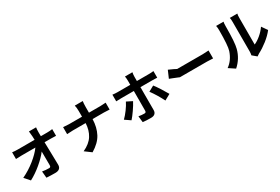

<svg xmlns="http://www.w3.org/2000/svg" viewBox="94 -2021 4813 3296"><g transform="rotate(-30 2500.0 -373.0)"><path d="M678.7 -627.9H803.7Q859.4 -627.9 908.2 -635.7V-502.9Q811.5 -505.9 810.5 -505.9H681.6Q682.6 -455.1 686.5 -294.9Q690.4 -134.8 691.4 -57.6Q692.4 -8.8 664.1 17.1Q635.7 43 579.1 43Q490.2 43 405.3 37.1L393.6 -92.8Q460.9 -81.1 527.3 -81.1Q545.9 -81.1 553.7 -90.8Q561.5 -100.6 561.5 -123Q561.5 -290 559.6 -392.6Q492.2 -303.7 380.4 -210Q268.6 -116.2 152.3 -54.7L59.6 -159.2Q199.2 -225.6 317.4 -320.8Q435.5 -416 500 -505.9H226.6Q183.6 -505.9 113.3 -502V-634.8Q164.1 -627.9 223.6 -627.9H554.7Q553.7 -661.1 551.8 -700.2Q547.9 -758.8 542 -800.8H683.6Q677.7 -753.9 677.7 -700.2Z M1595.7 -564.5H1821.3Q1865.2 -564.5 1929.7 -570.3V-433.6Q1822.3 -438.5 1820.3 -438.5H1594.7Q1589.8 -276.4 1526.4 -156.2Q1462.9 -36.1 1309.6 55.7L1185.5 -36.1Q1325.2 -99.6 1388.2 -200.7Q1451.2 -301.8 1457 -438.5H1202.1Q1180.7 -438.5 1086.9 -432.6V-571.3Q1157.2 -564.5 1198.2 -564.5H1458V-673.8Q1458 -746.1 1445.3 -791H1603.5Q1595.7 -749 1595.7 -672.9Z M2240.2 -413.1 2350.6 -357.4Q2317.4 -293 2261.2 -212.4Q2205.1 -131.8 2163.1 -85.9L2054.7 -160.2Q2104.5 -208 2157.2 -279.3Q2210 -350.6 2240.2 -413.1ZM2813.5 -502H2580.1V-47.9Q2580.1 -3.9 2553.7 21Q2527.3 45.9 2474.6 45.9Q2377.9 45.9 2313.5 37.1L2299.8 -85.9Q2359.4 -75.2 2412.1 -75.2Q2431.6 -75.2 2439.5 -83.5Q2447.3 -91.8 2448.2 -111.3Q2449.2 -146.5 2449.2 -502H2195.3Q2140.6 -502 2098.6 -499V-630.9Q2151.4 -624 2195.3 -624H2449.2V-706.1Q2449.2 -746.1 2441.4 -793H2588.9Q2580.1 -752 2580.1 -705.1V-624H2811.5Q2870.1 -624 2911.1 -629.9V-499Q2879.9 -502 2813.5 -502ZM2673.8 -357.4 2783.2 -417Q2859.4 -318.4 2954.1 -153.3L2836.9 -88.9Q2761.7 -238.3 2673.8 -357.4Z M3907.2 -305.7 3790 -310.5H3252.9H3252L3224.6 -322.3Q3168.9 -345.7 3135.3 -358.4Q3101.6 -371.1 3074.2 -381.8L3136.7 -526.4Q3255.9 -473.6 3282.2 -457H3790Q3828.1 -457 3907.2 -462.9Z M4162.1 43.9 4040 -37.1Q4157.2 -119.1 4210 -276.4Q4239.3 -365.2 4239.3 -671.9Q4239.3 -726.6 4230.5 -762.7H4377Q4370.1 -735.4 4370.1 -672.9Q4370.1 -354.5 4339.8 -243.2Q4294.9 -73.2 4162.1 43.9ZM4585.9 46.9 4502.9 -22.5Q4510.7 -59.6 4510.7 -95.7V-678.7Q4510.7 -741.2 4502.9 -764.6H4652.3Q4644.5 -741.2 4644.5 -677.7V-155.3Q4708 -182.6 4775.4 -239.3Q4842.8 -295.9 4891.6 -366.2L4968.8 -255.9Q4909.2 -177.7 4814 -103Q4718.8 -28.3 4629.9 16.6Q4617.2 23.4 4585.9 46.9Z"/></g></svg>

Font: Nasu
Style: Bold
Weight: 700
Designer: Ryoko NISHIZUKA (kana &amp; ideographs); Paul D. Hunt (Latin, Greek &amp; Cyrillic); Wenlong ZHANG (bopomofo); Sandoll C
Version: Version 2014.1215